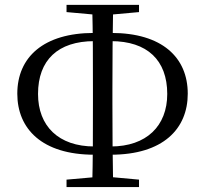

<svg xmlns="http://www.w3.org/2000/svg" viewBox="-20 -758 832 778"><path d="M50.1 -378.3C50.1 -235.9 150.4 -131.1 361.7 -131.1H392.4V-164.5H362.5C217.1 -164.5 134.1 -247.3 134.1 -377.3C134.1 -514.3 214.4 -591.3 362.3 -591.3H392.4V-624.5H360.6C157.1 -624.5 50.1 -526.7 50.1 -378.3ZM398.6 -131.1H429.2C640.8 -131.1 740.8 -235.9 740.8 -378.3C740.8 -525.5 636.6 -624.5 431 -624.5H398.6V-591.3H429.8C576.4 -591.3 657.7 -514.3 657.7 -377.3C657.7 -247.3 573.1 -164.5 429.2 -164.5H398.6ZM353.6 0H438.5C436.3 -111.5 435.5 -228.9 435.5 -339.6V-395.6C435.5 -511.9 436.3 -625 438.5 -738.3H353.6C356.6 -623.8 356.6 -510.1 356.6 -394.1V-339.4C356.6 -226.7 356.6 -110.8 353.6 0ZM249.6 -709 383.9 -696.9H409.7L543.3 -709V-738.3H249.6ZM249.6 0H543.3V-30.1L412.8 -42.1H386L249.6 -30.1Z"/></svg>

Font: Source Han Serif CN VF
Style: Regular
Weight: 250
Designer: Ryoko NISHIZUKA 西塚涼子 (kana & ideographs); Frank Grießhammer (Latin, Greek & Cyrillic); Wenlong ZHANG 张文龙 (bopomofo); San
Foundry: Adobe
Version: Version 2.002;hotconv 1.1.0;makeotfexe 2.6.0